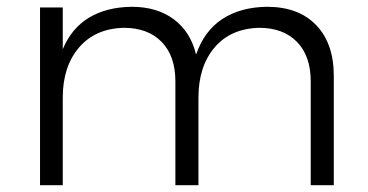

<svg xmlns="http://www.w3.org/2000/svg" viewBox="-20 -546 1085 566"><path d="M964 -322V0H896V-306Q896 -381 855.5 -422.5Q815 -464 744 -464Q660 -462 612.5 -406Q565 -350 565 -258V0H497V-306Q497 -381 456.5 -422.5Q416 -464 345 -464Q261 -462 213 -406Q165 -350 165 -258V0H98V-524H165V-401Q191 -463 242.5 -494Q294 -525 368 -526Q443 -526 492.5 -489Q542 -452 558 -385Q582 -455 635.5 -490Q689 -525 767 -526Q860 -526 912 -472Q964 -418 964 -322Z"/></svg>

Font: Gontserrat Light
Style: Regular
Weight: 300
Designer: Julieta Ulanovsky
Foundry: Julieta Ulanovsky
Version: Version 6.001